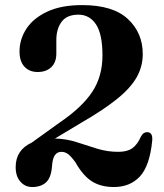

<svg xmlns="http://www.w3.org/2000/svg" viewBox="-20 -736 660 772"><path d="M43 -64Q43 -133 107.5 -162.5L219.5 -243Q310 -304.5 351 -366.8Q392 -429 392 -513Q392 -599 366 -638Q340 -677 295.5 -677Q249 -677 227.8 -648.5Q206.5 -620 206.5 -575V-520.5Q206.5 -485.5 186.2 -466Q166 -446.5 131.5 -446.5Q98 -446.5 78.2 -468Q58.5 -489.5 58.5 -529Q58.5 -578 86.2 -620.5Q114 -663 170 -689.2Q226 -715.5 310.5 -715.5Q434 -715.5 494 -659.8Q554 -604 554 -518.5Q554 -469.5 530 -426.2Q506 -383 451.5 -338.8Q397 -294.5 306 -242L201 -179Q246.5 -178 288 -164.5Q329.5 -151 370.5 -138.2Q411.5 -125.5 456 -125.5Q491.5 -125.5 512 -140Q532.5 -154.5 547 -187.5Q556.5 -205.5 574 -204.5Q595 -202.5 592 -170Q582 -69 542.5 -26.5Q503 16 438 16Q386 16 350 -6.5Q314 -29 283.5 -83Q265.5 -108 253.2 -116.8Q241 -125.5 227 -125.5Q210 -125.5 200.5 -111.8Q191 -98 189 -66.5Q185.5 -21 164.8 -2.5Q144 16 109.5 16Q81 16 62 -5.5Q43 -27 43 -64Z"/></svg>

Font: Fraunces 9pt S000 SemiBold
Style: Regular
Weight: 600
Version: Version 1.000; ttfautohint (v1.8.3)